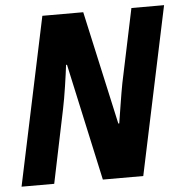

<svg xmlns="http://www.w3.org/2000/svg" viewBox="-51 -764 780 814"><g transform="rotate(-5 338.5 -357.0)"><path d="M8 0H147L212 -313C223 -364 236 -456 241 -498H245L354 0H526L677 -714H538L472 -400C463 -354 451 -273 444 -231H440L333 -714H159Z"/></g></svg>

Font: Noto Sans Display SemiCondensed Extra
Style: Italic
Weight: 800
Width: 4
Italic angle: -12°
Designer: Monotype Design Team
Foundry: Monotype Imaging Inc.
Version: Version 1.900